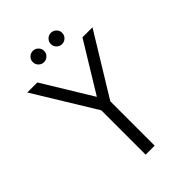

<svg xmlns="http://www.w3.org/2000/svg" viewBox="-220 -845 940 940"><g transform="rotate(-45 250.0 -375.0)"><path d="M187.5 -671.9Q171.4 -671.9 159.9 -683.3Q148.4 -694.8 148.4 -710.9Q148.4 -727.1 159.9 -738.5Q171.4 -750 187.5 -750Q203.6 -750 215.1 -738.5Q226.6 -727.1 226.6 -710.9Q226.6 -694.8 215.1 -683.3Q203.6 -671.9 187.5 -671.9ZM281.2 -307.1V0H218.8V-307.1L24.4 -625H93.8L250 -369.1L406.2 -625H475.6ZM312.5 -671.9Q296.4 -671.9 284.9 -683.3Q273.4 -694.8 273.4 -710.9Q273.4 -727.1 284.9 -738.5Q296.4 -750 312.5 -750Q328.6 -750 340.1 -738.5Q351.6 -727.1 351.6 -710.9Q351.6 -694.8 340.1 -683.3Q328.6 -671.9 312.5 -671.9Z"/></g></svg>

Font: Juliett
Style: Regular
Weight: 400
Designer: GGBotNet
Foundry: GGBotNet
Version: 0.60